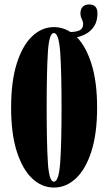

<svg xmlns="http://www.w3.org/2000/svg" viewBox="-20 -833 483 864"><path d="M222.5 11Q168 11 124.5 -30.2Q81 -71.5 55.5 -151.5Q30 -231.5 30 -349Q30 -467 55.5 -547.5Q81 -628 124.5 -669.5Q168 -711 222.5 -711Q262.5 -711 297 -689Q321 -689 337.5 -696.2Q354 -703.5 354 -725.5Q354 -736 348 -747.5Q342 -759 342 -773.5Q342 -791.5 352 -802.2Q362 -813 380.5 -813Q418.5 -813 418.5 -773.5Q418.5 -739 404.8 -716.8Q391 -694.5 369.5 -682.2Q348 -670 326 -665.5Q367.5 -623 392.2 -543.5Q417 -464 417 -349Q417 -231.5 391.2 -151.5Q365.5 -71.5 321.5 -30.2Q277.5 11 222.5 11ZM222.5 -15.5Q244.5 -15.5 250.8 -100.2Q257 -185 257 -349Q257 -513 250.8 -598.8Q244.5 -684.5 222.5 -684.5Q201 -684.5 195.5 -598.8Q190 -513 190 -349Q190 -185 195.5 -100.2Q201 -15.5 222.5 -15.5Z"/></svg>

Font: Imbue 50pt Black
Style: Regular
Weight: 900
Designer: Tyler Finck
Foundry: Etcetera Type Company
Version: Version 1.102; ttfautohint (v1.8.3)